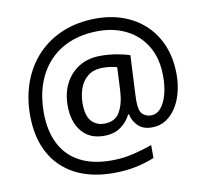

<svg xmlns="http://www.w3.org/2000/svg" viewBox="-86 -809 1071 993"><g transform="rotate(-10 449.5 -312.5)"><path d="M841 -357Q841 -311 830.5 -267Q820 -223 798 -187.5Q776 -152 744 -130.5Q712 -109 668 -109Q622 -109 595.5 -135.5Q569 -162 563 -196H558Q540 -159 505 -134Q470 -109 417 -109Q341 -109 299.5 -160Q258 -211 258 -295Q258 -361 284 -411.5Q310 -462 357.5 -491Q405 -520 470 -520Q514 -520 556.5 -512.5Q599 -505 623 -496L613 -293Q612 -275 612 -267.5Q612 -260 612 -257Q612 -205 630.5 -188Q649 -171 674 -171Q705 -171 726.5 -196.5Q748 -222 759.5 -264.5Q771 -307 771 -358Q771 -451 733.5 -515.5Q696 -580 630.5 -614Q565 -648 482 -648Q397 -648 331 -621Q265 -594 220.5 -545Q176 -496 153 -429.5Q130 -363 130 -283Q130 -185 165 -116.5Q200 -48 267.5 -12.5Q335 23 433 23Q494 23 549.5 9.5Q605 -4 648 -20V48Q605 66 551.5 77.5Q498 89 433 89Q315 89 231 45Q147 1 102.5 -81.5Q58 -164 58 -280Q58 -373 87 -452.5Q116 -532 171 -590.5Q226 -649 304.5 -681.5Q383 -714 482 -714Q560 -714 625.5 -689.5Q691 -665 739.5 -618.5Q788 -572 814.5 -506Q841 -440 841 -357ZM336 -293Q336 -229 361.5 -200Q387 -171 430 -171Q486 -171 510.5 -213Q535 -255 539 -322L545 -447Q532 -451 512 -454Q492 -457 471 -457Q422 -457 392 -433Q362 -409 349 -371.5Q336 -334 336 -293Z"/></g></svg>

Font: Noto Sans Lao Looped
Style: Regular
Weight: 400
Designer: Mark Frömberg, Ben Mitchell
Foundry: The Fontpad Ltd
Version: Version 1.001